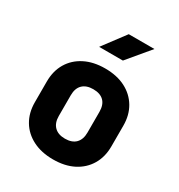

<svg xmlns="http://www.w3.org/2000/svg" viewBox="-186 -909 972 1043"><g transform="rotate(30 300.0 -387.5)"><path d="M300 10Q227 10 173 -17.5Q119 -45 89.5 -94.5Q60 -144 60 -210V-340Q60 -406 89.5 -455.5Q119 -505 173 -532.5Q227 -560 300 -560Q374 -560 427.5 -532.5Q481 -505 510.5 -455.5Q540 -406 540 -340V-210Q540 -144 510.5 -94.5Q481 -45 427.5 -17.5Q374 10 300 10ZM300 -120Q344 -120 367 -143.5Q390 -167 390 -210V-340Q390 -384 367 -407Q344 -430 300 -430Q257 -430 233.5 -407Q210 -384 210 -340V-210Q210 -167 233.5 -143.5Q257 -120 300 -120ZM212 -645 317 -785H478L361 -645Z"/></g></svg>

Font: NKDuy Mono ExtraBold
Style: Regular
Weight: 800
Monospace: yes
Designer: NKDuy
Foundry: NKDuy
Version: Version 2.251; ttfautohint (v1.8.4.7-5d5b)